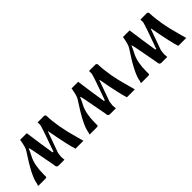

<svg xmlns="http://www.w3.org/2000/svg" viewBox="128 -1170 1892 1892"><g transform="rotate(-45 1074.5 -223.5)"><path d="M572.3 -447.3Q586.9 -447.3 591.3 -431.2Q595.2 -280.8 652.3 -82.5L674.8 0H564.5Q540.5 -69.3 496.1 -309.6L492.2 -311.5L413.1 -91.3L407.2 -43.5L410.6 0H328.1Q300.8 0 300.8 -39.6Q265.6 -234.4 255.6 -280.5Q245.6 -326.7 243.7 -326.7L239.7 -327.6Q229.5 -297.4 204.1 -251Q163.6 -172.4 163.6 -43.5V-9.8Q163.6 0 140.6 0H48.8Q41.5 0 52.7 -25.4Q62 -110.4 206.1 -327.1Q226.6 -356 240.7 -447.3H333Q338.9 -395 356 -283.4Q373 -171.9 378.9 -134.3L389.6 -132.3Q475.6 -368.2 484.4 -409.7L483.9 -447.3Z M1288.6 -447.3Q1303.2 -447.3 1307.6 -431.2Q1311.5 -280.8 1368.7 -82.5L1391.1 0H1280.8Q1256.8 -69.3 1212.4 -309.6L1208.5 -311.5L1129.4 -91.3L1123.5 -43.5L1127 0H1044.4Q1017.1 0 1017.1 -39.6Q981.9 -234.4 971.9 -280.5Q961.9 -326.7 960 -326.7L956.1 -327.6Q945.8 -297.4 920.4 -251Q879.9 -172.4 879.9 -43.5V-9.8Q879.9 0 856.9 0H765.1Q757.8 0 769 -25.4Q778.3 -110.4 922.4 -327.1Q942.9 -356 957 -447.3H1049.3Q1055.2 -395 1072.3 -283.4Q1089.4 -171.9 1095.2 -134.3L1106 -132.3Q1191.9 -368.2 1200.7 -409.7L1200.2 -447.3Z M2004.9 -447.3Q2019.5 -447.3 2023.9 -431.2Q2027.8 -280.8 2085 -82.5L2107.4 0H1997.1Q1973.1 -69.3 1928.7 -309.6L1924.8 -311.5L1845.7 -91.3L1839.8 -43.5L1843.3 0H1760.7Q1733.4 0 1733.4 -39.6Q1698.2 -234.4 1688.2 -280.5Q1678.2 -326.7 1676.3 -326.7L1672.4 -327.6Q1662.1 -297.4 1636.7 -251Q1596.2 -172.4 1596.2 -43.5V-9.8Q1596.2 0 1573.2 0H1481.4Q1474.1 0 1485.4 -25.4Q1494.6 -110.4 1638.7 -327.1Q1659.2 -356 1673.3 -447.3H1765.6Q1771.5 -395 1788.6 -283.4Q1805.7 -171.9 1811.5 -134.3L1822.3 -132.3Q1908.2 -368.2 1917 -409.7L1916.5 -447.3Z"/></g></svg>

Font: Panteley
Style: Regular
Weight: 500
Designer: Kalashnikov Yuriy
Foundry: Øêîëà ïàâà èìåíè ñâÿòîãî àâíîàïîñòîëüíîãî Âëàäèìèà
Version: Version 1.80 April 12, 2018